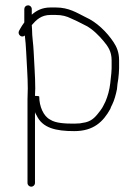

<svg xmlns="http://www.w3.org/2000/svg" viewBox="-20 -496 515 719"><path d="M71 -462V-412C65 -404 60 -396.3 56 -389L51 -380C45 -367.1 60.4 -352.2 73 -363C75.2 -342.8 77 -325.1 78 -302C79.9 -256.5 84 -211.1 84 -165C83.3 -151 83 -137.3 83 -124V189C83 196.9 89.1 203 97 203C104.9 203 111 196.9 111 189V-76C112.3 -72 114.3 -68 117 -64C138.9 -16.5 189 -5 258 -5C330.5 -5 366.4 -40.1 393 -88C395 -94 397.3 -99.3 400 -104C408.1 -120.3 414 -142.1 418 -162L420 -182L423 -201C424.2 -213.5 426 -227.4 426 -240V-270C426 -299.9 417.1 -320.4 405 -338.5C380.1 -375.9 342.6 -413.1 300 -432C267.4 -448.3 237.7 -468 189 -468H169C138.1 -468 116.5 -456.5 99 -441V-462C99 -469.9 92.9 -476 85 -476C77.1 -476 71 -469.9 71 -462ZM169 -440H189C212.5 -440 229.7 -435.1 246 -427L268 -417C282.1 -409.9 291 -405.7 303.5 -399C327.5 -386.2 350.9 -362.5 368 -342C384.2 -322.5 398 -303.7 398 -270V-240C398 -227.8 396.2 -216 395 -204L393 -185C390.2 -159.8 383.4 -135.5 375 -116L367 -100C365 -95.3 361 -89 355 -81C340 -61.4 327.3 -44.6 301 -38L279 -34C271.7 -33.3 264.7 -33 258 -33C224.8 -33 188.5 -34.3 168 -48C142.9 -60.5 127 -97.6 127 -134C127 -136 121.7 -137 111 -137C111 -145.7 111.3 -155 112 -165C112 -212.2 107.9 -257 106 -303.5C104.8 -332.6 100 -357.5 100 -386C99.3 -392 99 -397.3 99 -402C115.7 -421.4 134.3 -440 169 -440Z"/></svg>

Font: HoneyBee
Style: XLit
Weight: 200
Foundry: Cannot Into Space Fonts
Version: Version 0.89